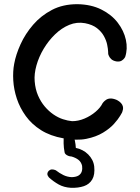

<svg xmlns="http://www.w3.org/2000/svg" viewBox="-20 -671 669 919"><path d="M283 -9Q221 -20 176.5 -48Q132 -76 103.5 -115.5Q75 -155 60.5 -199Q46 -243 43.5 -286.5Q41 -330 48 -366Q56 -410 78.5 -459.5Q101 -509 138.5 -552.5Q176 -596 228.5 -623.5Q281 -651 350 -651Q416 -650 465 -625.5Q514 -601 543.5 -562.5Q573 -524 582.5 -480.5Q592 -437 579 -398Q579 -398 575 -392Q571 -386 562 -380.5Q553 -375 537 -377Q521 -380 512.5 -388Q504 -396 501 -404Q498 -412 498 -412Q498 -412 497.5 -424.5Q497 -437 493 -457Q489 -477 477.5 -498Q466 -519 444.5 -536Q423 -553 387 -560Q348 -567 311.5 -552Q275 -537 243.5 -506.5Q212 -476 189 -437.5Q166 -399 154.5 -358Q143 -317 146 -282Q149 -244 162 -214Q175 -184 194 -161.5Q213 -139 235.5 -123.5Q258 -108 281 -100.5Q304 -93 325 -91Q355 -91 384.5 -103.5Q414 -116 437.5 -136Q461 -156 471 -177Q471 -177 475 -182Q479 -187 487.5 -193Q496 -199 508.5 -199.5Q521 -200 538 -193Q552 -186 559 -178Q566 -170 568 -162Q570 -154 568.5 -147Q567 -140 565.5 -136Q564 -132 564 -132Q564 -132 555 -116.5Q546 -101 526 -78.5Q506 -56 473 -36Q440 -16 393.5 -6.5Q347 3 283 -9ZM320 228Q286 226 261 212Q236 198 215 179Q215 179 212.5 176Q210 173 208 168.5Q206 164 207 158Q208 152 214 146Q221 140 228.5 140Q236 140 241.5 142Q247 144 247 144Q265 158 283.5 167Q302 176 324 177Q346 176 357 168.5Q368 161 371.5 149Q375 137 373 123Q369 105 356 94.5Q343 84 322 78Q315 78 307 75Q299 72 294 67Q289 62 289 57Q285 37 284.5 15.5Q284 -6 286 -22Q286 -22 287.5 -28Q289 -34 294 -39.5Q299 -45 310 -45Q322 -45 327.5 -34.5Q333 -24 333 -24Q335 -13 338.5 3Q342 19 343 37Q359 40 374.5 48Q390 56 402 68Q414 80 421.5 94.5Q429 109 431 126Q435 165 421.5 188Q408 211 381.5 220Q355 229 320 228Z"/></svg>

Font: Sour Gummy
Style: Regular
Weight: 400
Designer: Stefie Justprince
Foundry: Eifetstype
Version: Version 1.000